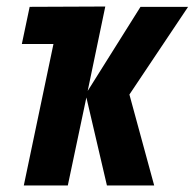

<svg xmlns="http://www.w3.org/2000/svg" viewBox="-20 -569 597 589"><path d="M144 -434H47L71 -548L303 -549L249 -290L411 -548H557L377 -279L453 0H308L245 -270L188 0H53Z"/></svg>

Font: Noto Sans Display Ex Bold Cond
Style: Italic
Weight: 800
Width: 3
Italic angle: -12°
Designer: Monotype Design team
Foundry: Monotype Imaging Inc.
Version: Version 1.000